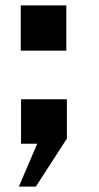

<svg xmlns="http://www.w3.org/2000/svg" viewBox="-20 -533 366 712"><path d="M113 159 228 -19V-165H58V0H118L50 159ZM226 -345V-513H57V-345Z"/></svg>

Font: Cheyenne Sans
Style: Bold
Weight: 700
Designer: The Public Sans project authors (U.S. Web Design System), Libre Franklin designed by Pablo Impallari and Rodrigo Fuenzal
Foundry: The Cheyenne Sans Project Authors
Version: Version 2.007